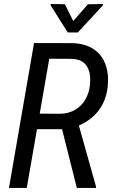

<svg xmlns="http://www.w3.org/2000/svg" viewBox="-20 -922 555 942"><path d="M147 -710.9 334 -710.4Q397 -708.5 437.7 -681.9Q478.5 -655.3 496.3 -609.1Q514.2 -563 508.8 -501.5Q504.4 -451.2 483.6 -411.1Q462.9 -371.1 428 -342.8Q393.1 -314.5 346.2 -297.9L320.8 -288.1H143.1L155.3 -364.7L274.4 -363.8Q315.4 -364.3 346.7 -382.1Q377.9 -399.9 397.2 -431.2Q416.5 -462.4 420.9 -502Q425.3 -536.6 418.9 -565.9Q412.6 -595.2 391.8 -613.5Q371.1 -631.8 332 -633.3L221.7 -633.8L111.3 0H23.9ZM356.9 0 275.9 -322.3 362.3 -322.8 451.2 -6.3 450.7 0ZM298.3 -901.4 339.4 -818.8 411.1 -900.9 484.9 -902.3V-896L361.8 -762.7H312.5L228.5 -895.5V-902.3Z"/></svg>

Font: Roboto Condensed
Style: Italic
Weight: 400
Italic angle: -12°
Designer: Christian Robertson
Foundry: Google
Version: Version 3.0